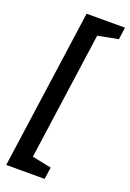

<svg xmlns="http://www.w3.org/2000/svg" viewBox="-162 -761 656 968"><g transform="rotate(20 166.0 -276.5)"><path d="M126 -704H332L323 -639L214 -618L118 66L221 87L212 151H6Z"/></g></svg>

Font: Faustina VF Beta
Style: Italic
Weight: 400
Italic angle: -8°
Designer: Alfonso Garcia
Foundry: Omnibus-Type
Version: Version 1.006